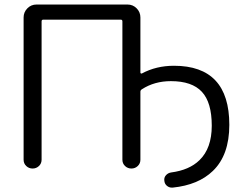

<svg xmlns="http://www.w3.org/2000/svg" viewBox="-20 -773 1091 854"><path d="M611.3 -376Q604.5 -372.1 604.5 -365.2V-62.5Q604.5 -45.9 592.8 -34.7Q581.1 -23.4 564.5 -23.4Q547.9 -23.4 536.1 -34.7Q524.4 -45.9 524.4 -62.5V-677.7Q524.4 -685.5 517.6 -685.5H171.9Q165 -685.5 165 -677.7V-62.5Q165 -45.9 153.3 -34.7Q141.6 -23.4 125 -23.4Q108.4 -23.4 96.7 -34.7Q85 -45.9 85 -62.5V-695.3Q85 -718.8 101.6 -735.8Q118.2 -752.9 142.6 -752.9H546.9Q571.3 -752.9 587.9 -735.8Q604.5 -718.8 604.5 -695.3V-450.2Q604.5 -447.3 606.9 -446.3Q609.4 -445.3 611.3 -446.3Q674.8 -480.5 753.9 -480.5Q1000 -480.5 1000 -217.8Q1000 -83 926.8 -12.7Q862.3 49.8 748 61.5Q746.1 61.5 744.1 61.5Q732.4 61.5 722.7 53.7Q711.9 44.9 710.9 30.3Q709 16.6 718.3 6.3Q727.5 -3.9 741.2 -5.9Q822.3 -16.6 867.2 -60.5Q921.9 -113.3 921.9 -213.9Q921.9 -317.4 877.9 -364.7Q834 -412.1 740.2 -412.1Q667 -412.1 611.3 -376Z"/></svg>

Font: Gen Jyuu Gothic P Normal
Style: Regular
Weight: 300
Designer: [Source Han Sans]
Ryoko NISHIZUKA  (kana & ideographs); Paul D. Hunt (Latin, Greek & Cyrillic); Wenlong ZHANG  (bopomofo
Version: Version 1.002.20150607